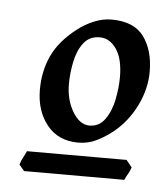

<svg xmlns="http://www.w3.org/2000/svg" viewBox="-34 -593 310 360"><g transform="rotate(5 121.0 -412.5)"><path d="M242.2 -469.2Q242.2 -437 226.8 -405.5Q211.4 -374 185.1 -352.5Q170.4 -340.8 154.5 -333Q138.7 -325.2 120.1 -325.2Q82.5 -325.2 61.3 -351.6Q40 -377.9 40 -418Q40 -452.6 53.2 -481.4Q66.4 -510.3 98.1 -535.2Q112.3 -546.4 129.2 -553.5Q146 -560.5 162.6 -560.5Q205.1 -560.5 223.6 -534.9Q242.2 -509.3 242.2 -469.2ZM224.1 -287.6Q221.7 -280.3 218.3 -274.7Q214.8 -269 212.4 -263.2H23.9L14.2 -274.4Q16.1 -281.7 19.5 -287.8Q22.9 -293.9 25.9 -300.8H213.4ZM187.5 -454.1Q187.5 -488.8 174.8 -507.1Q162.1 -525.4 143.6 -525.4Q124 -525.4 113 -511Q102.1 -496.6 97.7 -475.1Q93.3 -453.6 93.3 -433.1Q93.3 -403.3 106.7 -381.1Q120.1 -358.9 138.2 -358.9Q156.7 -358.9 167.7 -374.5Q178.7 -390.1 183.1 -412.4Q187.5 -434.6 187.5 -454.1Z"/></g></svg>

Font: Dai Banna SIL Medium
Style: Italic
Weight: 500
Italic angle: -11°
Designer: Victor Gaultney
Foundry: SIL International
Version: Version 4.000